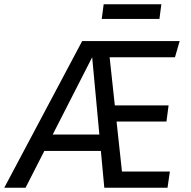

<svg xmlns="http://www.w3.org/2000/svg" viewBox="-69 -882 897 902"><path d="M317 -689H775L753 -613H446L504 -76H729L718 0H421L364 -613L51 0H-49ZM158 -250H410L416 -173H120ZM455 -387H723L713 -311H465ZM689 -862 680 -793H409L418 -862Z"/></svg>

Font: Fira Sans Variable
Style: Italic
Weight: 397
Italic angle: -8°
Designer: Carrois Corporate & Edenspiekermann AG
Foundry: Carrois Corporate GbR & Edenspiekermann AG
Version: Version 4.202